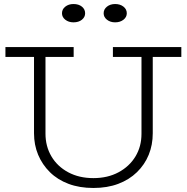

<svg xmlns="http://www.w3.org/2000/svg" viewBox="-20 -920 928 954"><path d="M444 14Q375 14 320.5 -6.5Q266 -27 228 -64.5Q190 -102 169.5 -151Q149 -200 149 -258V-660H206V-256Q206 -193 235.5 -143Q265 -93 319 -64Q373 -35 444 -35Q515 -35 569 -64Q623 -93 653 -142.5Q683 -192 683 -255V-660H739V-258Q739 -200 719 -151Q699 -102 660.5 -64.5Q622 -27 567.5 -6.5Q513 14 444 14ZM7 -637V-686H346V-637ZM541 -637V-686H881V-637ZM552 -809Q528 -809 511.5 -822Q495 -835 495 -854Q495 -874 511.5 -887Q528 -900 552 -900Q577 -900 593.5 -887Q610 -874 610 -854Q610 -835 593.5 -822Q577 -809 552 -809ZM345 -809Q321 -809 304.5 -822Q288 -835 288 -854Q288 -874 304.5 -887Q321 -900 345 -900Q371 -900 387 -887Q403 -874 403 -854Q403 -835 387 -822Q371 -809 345 -809Z"/></svg>

Font: BioRhyme Light
Style: Regular
Weight: 300
Designer: Aoife Mooney
Foundry: Aoife Mooney Type
Version: Version 1.600;gftools[0.9.33]